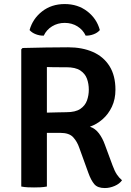

<svg xmlns="http://www.w3.org/2000/svg" viewBox="-20 -921 646 948"><path d="M550 -478Q550 -431 532.5 -394Q515 -357 486.2 -332Q457.5 -307 424 -295.5Q450.5 -286.5 468.5 -262.5Q486.5 -238.5 497.5 -207.5L536 -103.5Q546 -76 557.2 -59.2Q568.5 -42.5 582.5 -31Q570.5 -13.5 546.2 -3Q522 7.5 497.5 7.5Q462 7.5 445.8 -11.5Q429.5 -30.5 416 -68L371.5 -191Q361 -222 341.2 -243.5Q321.5 -265 277.5 -265H159.5V-363Q180.5 -364 209.2 -364.8Q238 -365.5 264.8 -366.2Q291.5 -367 307.5 -367Q352.5 -367 376.5 -383.2Q400.5 -399.5 409.5 -425Q418.5 -450.5 418.5 -478Q418.5 -507 409.5 -532Q400.5 -557 376.5 -573Q352.5 -589 307.5 -589Q295 -589 278.5 -589Q262 -589 244.8 -589.2Q227.5 -589.5 211.5 -590V0Q196 3 179 3.8Q162 4.5 148 4.5Q135 4.5 117.5 3.8Q100 3 85 0V-677.5L91.5 -684Q151 -685.5 207 -686.5Q263 -687.5 316.5 -687.5Q386 -687.5 438.5 -664.5Q491 -641.5 520.5 -594.8Q550 -548 550 -478ZM473 -772.5Q461.5 -759 442.2 -751.8Q423 -744.5 403 -745Q389.5 -774 362 -791Q334.5 -808 299.5 -808Q265 -808 237.2 -791Q209.5 -774 196 -745Q176.5 -744.5 157.2 -751.8Q138 -759 126 -772.5Q141.5 -828.5 188 -864.8Q234.5 -901 299.5 -901Q364.5 -901 411.2 -864.8Q458 -828.5 473 -772.5Z"/></svg>

Font: Signika Negative Light SemiBold
Style: Regular
Weight: 600
Version: Version 2.001